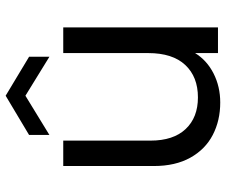

<svg xmlns="http://www.w3.org/2000/svg" viewBox="-80 -712 800 680"><g transform="rotate(-90 320.0 -372.0)"><path d="M563 -548V0H472V-81Q446 -39 399.5 -15.5Q353 8 297 8Q233 8 182 -18.5Q131 -45 101.5 -98Q72 -151 72 -227V-548H162V-239Q162 -158 203 -114.5Q244 -71 315 -71Q388 -71 430 -116Q472 -161 472 -247V-548ZM321 -682 182 -597V-669L321 -752L459 -669V-597Z"/></g></svg>

Font: DVN-Poppins
Style: Regular
Weight: 400
Designer: Ninad Kale (Devanagari), Jonny Pinhorn (Latin)
Foundry: Indian Type Foundry
Version: 4.004